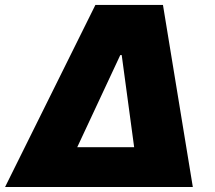

<svg xmlns="http://www.w3.org/2000/svg" viewBox="-43 -747 858 767"><path d="M-22.7 0 338.1 -727.3H608L727.3 0ZM265.6 -159.1H492.9L443.2 -527H437.5Z"/></svg>

Font: Inter P Black
Style: Italic
Weight: 900
Italic angle: -9.40001°
Designer: Rasmus Andersson
Foundry: rsms
Version: Version 3.018;git-588b23468